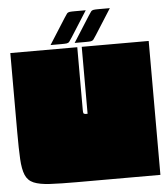

<svg xmlns="http://www.w3.org/2000/svg" viewBox="-54 -809 747 857"><g transform="rotate(-5 320.0 -380.5)"><path d="M630 0H255Q182 0 135.5 -2.5Q89 -5 63 -16Q37 -27 26 -53Q15 -79 12.5 -125.5Q10 -172 10 -245V-600H310V-320Q310 -308 311.5 -304.5Q313 -301 320 -300H330V-600H630ZM362 -761 289 -646Q281 -633 276.5 -627.5Q272 -622 264.5 -621Q257 -620 241 -620H192L265 -735Q273 -748 277.5 -753.5Q282 -759 289.5 -760Q297 -761 313 -761ZM470 -761 397 -646Q389 -633 384.5 -627.5Q380 -622 372.5 -621Q365 -620 349 -620H300L373 -735Q381 -748 385.5 -753.5Q390 -759 397.5 -760Q405 -761 421 -761Z"/></g></svg>

Font: Badeen Display
Style: Regular
Weight: 400
Version: Version 1.000; ttfautohint (v1.8.4.7-5d5b)